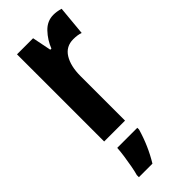

<svg xmlns="http://www.w3.org/2000/svg" viewBox="-253 -594 852 852"><g transform="rotate(-45 173.5 -168.0)"><path d="M294 -557Q304 -557 314.5 -555.5Q325 -554 339 -550L326 -411Q308 -418 280 -418Q234 -418 210.5 -380Q187 -342 187 -279V0H56V-547H157L175 -457H182Q197 -496 226 -526.5Q255 -557 294 -557ZM203 72Q180 152 138 221H53V208Q58 191 63 164Q68 137 72 109Q76 81 77 61H203Z"/></g></svg>

Font: Noto Sans Lao ExtraCondensed
Style: Bold
Weight: 700
Width: 2
Designer: Monotype Design Team
Foundry: Monotype Imaging Inc.
Version: Version 2.003; ttfautohint (v1.8.4.7-5d5b)